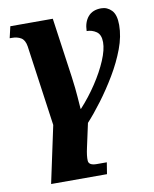

<svg xmlns="http://www.w3.org/2000/svg" viewBox="-87 -611 736 917"><g transform="rotate(-10 281.0 -152.5)"><path d="M86 240 145 -36 90 -427Q85 -458 67 -469Q49 -480 22 -480H12L25 -536H231L272 -246Q280 -186 282.5 -149Q285 -112 287 -89H289Q333 -137 369 -191.5Q405 -246 426.5 -297Q448 -348 448 -384Q448 -421 427 -435.5Q406 -450 380 -450Q381 -493 403 -519Q425 -545 467 -545Q496 -545 517 -523.5Q538 -502 538 -452Q538 -397 515.5 -337Q493 -277 457.5 -217.5Q422 -158 383 -106Q344 -54 310 -17L285 98Q276 138 277.5 161Q279 184 317 184H366L357 240Z"/></g></svg>

Font: Noto Serif SemiCondensed ExtraBold
Style: Italic
Weight: 800
Width: 4
Italic angle: -12°
Designer: Monotype Design Team
Foundry: Monotype Imaging Inc.
Version: Version 2.014; ttfautohint (v1.8.4.7-5d5b)